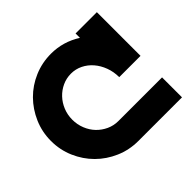

<svg xmlns="http://www.w3.org/2000/svg" viewBox="-168 -917 1116 1116"><g transform="rotate(-45 390.0 -359.0)"><path d="M20 -359Q20 -433 48.5 -498.5Q77 -564 125.5 -613Q174 -662 239.5 -690Q305 -718 379 -718Q478 -718 563 -664V-700H738V-341H563Q563 -385 548.5 -424Q534 -463 509 -492Q484 -521 450.5 -537.5Q417 -554 379 -554Q341 -554 307.5 -538.5Q274 -523 249 -496.5Q224 -470 209.5 -434.5Q195 -399 195 -359Q195 -319 209.5 -283Q224 -247 249 -221Q274 -195 307.5 -179.5Q341 -164 379 -164H738V0H379Q305 0 239.5 -28.5Q174 -57 125.5 -105.5Q77 -154 48.5 -219.5Q20 -285 20 -359Z"/></g></svg>

Font: Aoudax Cyrillic
Style: Regular
Weight: 400
Designer: William Zhang
Foundry: William Zhang
Version: Version 1.00 June 4, 2021, initial release